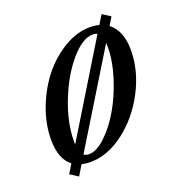

<svg xmlns="http://www.w3.org/2000/svg" viewBox="-101 -550 627 679"><g transform="rotate(-20 213.0 -210.5)"><path d="M83.5 45.4 53.2 25.9 73.7 -7.8Q34.7 -37.1 34.7 -110.4Q34.7 -169.9 57.9 -230Q81.1 -290 117.7 -335.4Q154.3 -380.9 202.6 -409.4Q251 -438 298.8 -438Q317.9 -438 334 -433.6L354.5 -467.3L384.8 -447.8L366.7 -418Q408.7 -385.7 408.7 -313Q408.7 -235.8 369.4 -160.2Q330.1 -84.5 267.1 -36.6Q204.1 11.2 139.2 11.2Q122.1 11.2 106.4 7.3ZM108.9 -77.6V-65.4L316.9 -406.2Q311 -410.2 300.3 -410.2Q261.2 -410.2 216.1 -357.4Q170.9 -304.7 139.9 -225.8Q108.9 -147 108.9 -77.6ZM144 -16.6Q172.4 -16.6 206.8 -49.1Q241.2 -81.5 269.3 -129.9Q297.4 -178.2 316.4 -238.3Q335.4 -298.3 335.4 -349.6Q335.4 -361.3 335 -366.2L124.5 -22.5Q132.8 -16.6 144 -16.6Z"/></g></svg>

Font: Elstob 14pt
Style: Italic
Weight: 400
Italic angle: -20°
Designer: Peter S. Baker
Version: Version 1.015